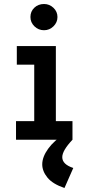

<svg xmlns="http://www.w3.org/2000/svg" viewBox="-20 -698 440 959"><path d="M60 0V-93H151V-375H64V-468H259V-93H342V0ZM200 -547Q172 -547 152 -566.5Q132 -586 132 -613Q132 -641 151.5 -659.5Q171 -678 200 -678Q227 -678 247 -659Q267 -640 267 -613Q267 -586 247 -566.5Q227 -547 200 -547ZM346 141 302 241Q243 221 217 189Q191 157 191 123Q191 86 220.5 45Q250 4 305 -31L342 0Q291 54 291 87Q291 123 346 141Z"/></svg>

Font: Inconsolata Condensed ExtraBold
Style: Regular
Weight: 800
Width: 3
Monospace: yes
Designer: Raph Levien, Cyreal, Brenton Simpson
Foundry: Raph Levien, Cyreal, Google
Version: Version 3.001; ttfautohint (v1.8.2.53-6de2)